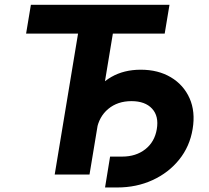

<svg xmlns="http://www.w3.org/2000/svg" viewBox="-20 -748 898 823"><path d="M91.9 -604.1 112.4 -727.5H706.5L686 -604.1H463.8L363.7 0H214.5L314.6 -604.1ZM430.3 55.6 451.9 -76.8H504.1Q562.7 -76.8 602.9 -108.3Q643 -139.9 652.1 -194.4Q661.6 -250.1 631.8 -282.3Q602 -314.5 543.6 -314.5Q484.1 -314.5 444 -281.1Q403.8 -247.6 394.1 -189.9H320.3Q333.7 -270.6 368.3 -328.7Q403 -386.9 457.2 -418.1Q511.5 -449.2 583.3 -449.2Q657.9 -449.2 712.3 -416.8Q766.8 -384.4 792.5 -327Q818.2 -269.5 805.7 -194.9Q793.5 -120.3 748.1 -63.9Q702.7 -7.5 634 24Q565.3 55.6 482.5 55.6Z"/></svg>

Font: Inter Variable
Style: Italic
Weight: 400
Italic angle: -9.39999°
Designer: Rasmus Andersson
Foundry: rsms
Version: Version 4.001;git-9221beed3